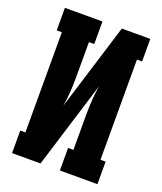

<svg xmlns="http://www.w3.org/2000/svg" viewBox="-136 -824 772 913"><g transform="rotate(20 250.0 -367.5)"><path d="M34 0V-114H60V-621H34V-735H224V-621H197V-441Q197 -404 194.5 -367.5Q192 -331 186 -295L322 -735H466V-621H440V-114H466V0H276V-114H303V-294Q303 -331 305.5 -367.5Q308 -404 314 -440L178 0Z"/></g></svg>

Font: Iosevka Slab Heavy
Style: Regular
Weight: 900
Monospace: yes
Designer: Belleve Invis
Foundry: Belleve Invis
Version: Version 11.1.0; ttfautohint (v1.8.3)